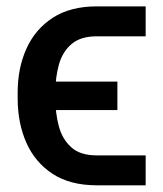

<svg xmlns="http://www.w3.org/2000/svg" viewBox="-20 -565 500 588"><path d="M276.6 -89.1H426.1V2.5H276.6Q194.6 2.5 140.8 -32.8Q87 -68.2 60.5 -128.4Q34.1 -188.6 34.1 -263.5V-281.6Q34.1 -356.2 60.9 -415.8Q87.7 -475.5 141.5 -510.5Q195.3 -545.5 276.6 -545.5H426.1V-453.8H276.6Q226.9 -453.8 199.2 -430.2Q171.5 -406.6 160.5 -367.5Q149.5 -328.5 149.5 -281.6V-263.5Q149.5 -219.5 159.8 -179.7Q170.1 -139.9 197.6 -114.5Q225.1 -89.1 276.6 -89.1ZM339.5 -315V-228H81V-315Z"/></svg>

Font: InterMG Medium
Style: Regular
Weight: 500
Designer: Rasmus Andersson
Foundry: rsms
Version: Version 3.019;December 26, 2023;FontCreator 15.0.0.2955 64-b